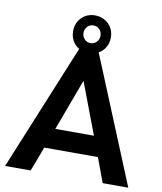

<svg xmlns="http://www.w3.org/2000/svg" viewBox="-95 -958 870 1033"><g transform="rotate(10 340.5 -441.0)"><path d="M487.3 -133.8H194.3L143.6 0H3.9L287.1 -689.5Q263.7 -703.1 251 -726.1Q238.3 -749 238.3 -778.3Q238.3 -823.2 267.6 -852.5Q296.9 -881.8 340.8 -881.8Q384.8 -881.8 414.6 -852.5Q444.3 -823.2 444.3 -778.3Q444.3 -749 430.7 -725.6Q417 -702.1 393.6 -689.5L676.8 0H537.1ZM446.3 -243.2 339.8 -524.4 235.4 -243.2ZM294.9 -778.3Q294.9 -758.8 308.6 -744.6Q322.3 -730.5 340.8 -730.5Q360.4 -730.5 374 -744.1Q387.7 -757.8 387.7 -778.3Q387.7 -799.8 374.5 -813.5Q361.3 -827.1 340.8 -827.1Q321.3 -827.1 308.1 -813Q294.9 -798.8 294.9 -778.3Z"/></g></svg>

Font: Dinish Expanded
Style: Bold
Weight: 700
Width: 7
Designer: Charles Nix
Foundry: Playbeing
Version: Version 2.005; ttfautohint (v1.8.3)